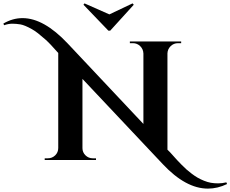

<svg xmlns="http://www.w3.org/2000/svg" viewBox="-234 -945 1361 1134"><path d="M417 -764H406L259 -917L265 -925L412 -860L549 -925L556 -917ZM1103 132 1107 142Q1051 169 994 169Q863 169 727 24L253 -479V-70Q253 -45 271 -27.5Q289 -10 314 -10H333V0H30V-10H48Q74 -10 92 -27.5Q110 -45 110 -71V-632Q61 -688 35.5 -710.5Q10 -733 -9 -748Q-28 -763 -46 -773Q-89 -797 -114 -801Q-139 -805 -161.5 -805Q-184 -805 -210 -796L-214 -806Q-159 -838 -101 -838Q25 -838 166 -688L613 -213V-629Q612 -655 594 -672.5Q576 -690 551 -690H533V-700H836V-690H817Q792 -690 774 -672.5Q756 -655 755 -630V-61L771 -45Q777 -39 789.5 -24.5Q802 -10 812 0.5Q822 11 837.5 27Q853 43 866.5 55Q880 67 898.5 81Q917 95 933.5 104.5Q950 114 971 122.5Q992 131 1011.5 134.5Q1031 138 1054.5 138Q1078 138 1103 132Z"/></svg>

Font: Cinzel Decorative
Style: Bold
Weight: 700
Version: Version 1.002;PS 001.002;hotconv 1.0.56;makeotf.lib2.0.21325